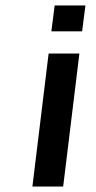

<svg xmlns="http://www.w3.org/2000/svg" viewBox="-20 -679 348 699"><path d="M279 -565 291 -659H179L167 -565ZM210 0 269 -484H157L98 0Z"/></svg>

Font: Gamestation Extended
Style: Italic
Weight: 400
Width: 7
Designer: Jonas Hecksher
Foundry: Jonas Hecksher, Playtypeª, e-types AS
Version: Version 1.003